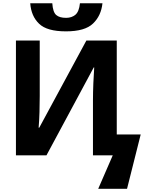

<svg xmlns="http://www.w3.org/2000/svg" viewBox="-20 -966 908 1194"><path d="M770 208 855 -129.9H706.1V-713.9H517.1L224.1 -171.9H220.2C222.7 -200.7 224.6 -232.9 225.6 -269C226.6 -305.2 227.1 -338.4 227.1 -369.1V-713.9H79.1V0H269L563 -546.9H565.9C564 -519.5 562 -486.8 560.5 -449.2C559.1 -411.1 558.1 -375.5 558.1 -342.8V0H681.2L590.8 208ZM390.1 -771C468.8 -771 524.9 -787.1 558.6 -819.8C592.3 -852.1 611.8 -894 617.2 -945.8H477.1C473.6 -911.1 464.4 -887.7 449.2 -874.5C433.6 -861.3 414.1 -855 391.1 -855C363.8 -855 343.3 -860.8 329.6 -872.6C315.9 -884.3 307.6 -908.7 305.2 -945.8H168C171.9 -892.1 190.4 -849.6 223.1 -818.4C255.9 -786.6 311.5 -771 390.1 -771Z"/></svg>

Font: Avrile Sans
Style: Bold
Weight: 700
Designer: Monotype Design Team, Google (font), Stefan Peev (BGR Cyrillic), Cristiano Sobral (main changes)
Foundry: The Avrile Sans Project Authors
Version: Version 3.110